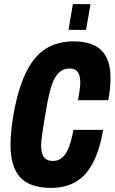

<svg xmlns="http://www.w3.org/2000/svg" viewBox="-20 -901 557 933"><path d="M229 12Q125 12 78 -39.5Q31 -91 31 -198Q31 -230 35 -268Q39 -306 46 -348Q69 -473 107 -550.5Q145 -628 202 -664Q259 -700 339 -700Q395 -700 435 -682Q475 -664 496 -624.5Q517 -585 517 -522Q517 -499 514.5 -472Q512 -445 506 -414H359Q364 -441 367 -462.5Q370 -484 370 -501Q370 -523 364.5 -538Q359 -553 348 -560.5Q337 -568 318 -568Q296 -568 279.5 -558Q263 -548 250 -527.5Q237 -507 227.5 -475.5Q218 -444 210 -401Q200 -344 194 -307.5Q188 -271 185 -249.5Q182 -228 181 -216Q180 -204 180 -195Q180 -169 186 -152Q192 -135 204.5 -127Q217 -119 237 -119Q265 -119 283.5 -136Q302 -153 315 -186.5Q328 -220 337 -270H481Q464 -170 430.5 -107.5Q397 -45 346.5 -16.5Q296 12 229 12ZM313 -756 334 -881H420L398 -756Z"/></svg>

Font: Archivo ExtraCondensed ExtraBold
Style: Italic
Weight: 800
Width: 2
Italic angle: -10°
Designer: Hector Gatti
Foundry: Omnibus-Type
Version: Version 2.001